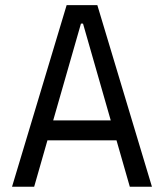

<svg xmlns="http://www.w3.org/2000/svg" viewBox="-20 -713 626 733"><path d="M25.9 0 234.4 -693.4H351.6L560.1 0H475.6L424.8 -177.2H161.1L110.4 0ZM183.1 -253.4H402.8L296.9 -623H289.1Z"/></svg>

Font: CaskaydiaMono NF SemiLight
Style: Regular
Weight: 350
Designer: Aaron Bell
Foundry: Saja Typeworks
Version: Version 2111.001; ttfautohint (v1.8.4);Nerd Fonts 3.1.1